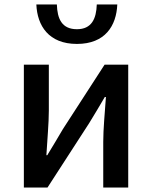

<svg xmlns="http://www.w3.org/2000/svg" viewBox="-20 -841 682 861"><path d="M87 0H193L380 -289C400 -321 430 -372 450 -406H455C450 -335 443 -262 443 -205V0H555V-551H449L262 -262C243 -229 212 -178 192 -145H188C192 -215 199 -288 199 -345V-551H87ZM325 -644C452 -644 502 -726 506 -821H414C412 -757 391 -710 325 -710C257 -710 237 -757 235 -821H143C147 -726 198 -644 325 -644Z"/></svg>

Font: ChiuKong Gothic CL Medium
Style: Regular
Weight: 500
Designer: Ryoko NISHIZUKA 西塚涼子 (kana, bopomofo & ideographs); Paul D. Hunt (Latin, Greek & Cyrillic); Sandoll Communications 산돌커뮤니
Foundry: Adobe
Version: Version 1.300